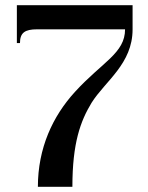

<svg xmlns="http://www.w3.org/2000/svg" viewBox="-20 -720 569 740"><path d="M45 -700V-554H57C57 -594 76 -607 123 -607H462C462 -515 374 -481 269 -366C183 -272 126 -149 126 0H259C259 -169 290 -253 333 -324C386 -408 491 -474 491 -607V-700Z"/></svg>

Font: Sprat Medium
Style: Regular
Weight: 500
Designer: Ethan Nakache
Foundry: Collletttivo
Version: Version 2.000;Glyphs 3.2 (3217)